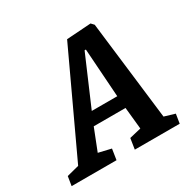

<svg xmlns="http://www.w3.org/2000/svg" viewBox="-185 -758 902 900"><g transform="rotate(-30 266.5 -308.0)"><path d="M548 -50 540 0H297L306 -58L369 -73L357 -191H185L139 -74L207 -58L198 0H-45L-37 -50L29 -67L281 -607L413 -616L427 -601L491 -67ZM213 -258H351L333 -521H326Z"/></g></svg>

Font: Grenze SemiBold
Style: Italic
Weight: 600
Italic angle: -10°
Designer: Renata Polastri
Foundry: Omnibus-Type
Version: Version 1.002; ttfautohint (v1.8)